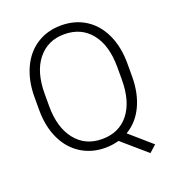

<svg xmlns="http://www.w3.org/2000/svg" viewBox="-150 -837 976 1077"><g transform="rotate(-20 338.5 -298.5)"><path d="M613.3 -316.9Q613.3 -215.3 577.4 -139.9Q541.5 -64.5 475.1 -25.9L604.5 86.9L563 124L418 -1.5Q377.9 9.8 336.4 9.8Q255.4 9.8 192.1 -30.3Q128.9 -70.3 94.2 -143.8Q59.6 -217.3 59.1 -313.5V-393.1Q59.1 -490.2 93.5 -565.2Q127.9 -640.1 190.9 -680.4Q253.9 -720.7 335.4 -720.7Q418.5 -720.7 481.4 -680.7Q544.4 -640.6 578.9 -565.9Q613.3 -491.2 613.3 -393.6ZM553.2 -394Q553.2 -522.5 495.1 -595.2Q437 -668 335.4 -668Q236.8 -668 178 -595Q119.1 -522 119.1 -391.1V-316.9Q119.1 -190.4 177.5 -116.5Q235.8 -42.5 336.4 -42.5Q438 -42.5 495.6 -115.2Q553.2 -188 553.2 -318.4Z"/></g></svg>

Font: Vazir Thin FD-UI
Style: Thin-FD-UI
Weight: 100
Designer: Saber Rastikerdar
Foundry: Saber Rastikerdar
Version: Version 30.1.0